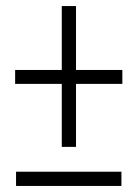

<svg xmlns="http://www.w3.org/2000/svg" viewBox="-20 -615 455 634"><path d="M231 -384H384V-338H231V-130H184V-338H30V-384H184V-595H231ZM33 -1V-48H381V-1Z"/></svg>

Font: Noto Sans ExtraCondensed Light
Style: Regular
Weight: 300
Width: 2
Designer: Monotype Design Team
Foundry: Monotype Imaging Inc.
Version: Version 2.013; ttfautohint (v1.8.4.7-5d5b)